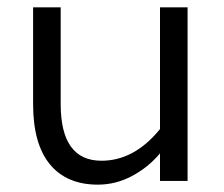

<svg xmlns="http://www.w3.org/2000/svg" viewBox="-20 -492 610 522"><path d="M70 -209V-472H145V-209Q145 -55 256 -55Q345 -55 415 -141V-472H490V0H415V-75Q383 -37 339 -13.5Q295 10 246 10Q161 10 115.5 -45.5Q70 -101 70 -209Z"/></svg>

Font: Madhuban Light
Style: Regular
Weight: 300
Designer: jaikishan Patel
Foundry: MagicType
Version: Version 1.000